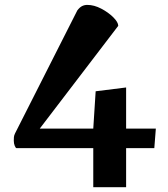

<svg xmlns="http://www.w3.org/2000/svg" viewBox="-20 -608 689 788"><path d="M362.8 160.2V0H47.9Q44.4 0 40.5 -9.5Q36.6 -19 36.6 -30.3Q36.6 -38.1 37.1 -45.2Q37.6 -52.2 42 -61L297.4 -565.4Q307.1 -578.1 316.9 -583Q326.7 -587.9 338.4 -587.9Q366.2 -587.9 395.5 -572.5Q424.8 -557.1 445.1 -536.9Q465.3 -516.6 465.3 -502L143.1 -80.1H362.8L372.6 -233.4L497.6 -249V-80.1H619.6L613.3 0H497.6V160.2Z"/></svg>

Font: Gelasio
Style: Regular
Weight: 400
Designer: Eben Sorkin
Foundry: Eben Sorkin
Version: Version 1.008